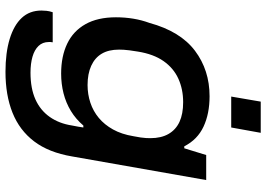

<svg xmlns="http://www.w3.org/2000/svg" viewBox="-152 -608 948 683"><g transform="rotate(90 321.5 -266.0)"><path d="M235 188Q167 188 118 173Q69 158 43 130Q17 102 17 60Q17 52 18 42Q19 32 23 20H130Q129 25 129 28Q129 31 129 34Q129 56 143 70.5Q157 85 181.5 92Q206 99 238 99Q294 99 333 81.5Q372 64 395.5 30.5Q419 -3 426 -49Q428 -60 430 -70Q432 -80 433 -89H426Q403 -62 374 -44.5Q345 -27 311.5 -18.5Q278 -10 241 -10Q180 -10 135 -31.5Q90 -53 65.5 -96.5Q41 -140 41 -205Q41 -237 46 -267Q51 -297 61 -324Q91 -434 160 -486Q229 -538 322 -538Q384 -538 430 -516.5Q476 -495 500 -448H507L531 -526H620L536 -49Q522 34 482.5 86Q443 138 380.5 163Q318 188 235 188ZM282 -104Q315 -104 345 -114Q375 -124 399 -144Q423 -164 440 -194.5Q457 -225 464 -267Q467 -282 468.5 -292.5Q470 -303 470.5 -311.5Q471 -320 471 -327Q471 -366 456 -392Q441 -418 413 -431Q385 -444 343 -444Q297 -444 259.5 -427Q222 -410 197 -374.5Q172 -339 163 -283Q160 -265 158.5 -253Q157 -241 156.5 -232.5Q156 -224 156 -216Q156 -179 170.5 -154.5Q185 -130 213.5 -117Q242 -104 282 -104ZM323 -615 341 -720H452L433 -615Z"/></g></svg>

Font: Archivo SemiExpanded Medium
Style: Italic
Weight: 500
Width: 6
Italic angle: -10°
Designer: Hector Gatti
Foundry: Omnibus-Type
Version: Version 2.001